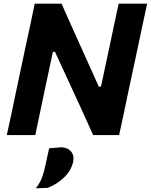

<svg xmlns="http://www.w3.org/2000/svg" viewBox="-20 -733 818 1042"><path d="M17 0Q29.5 -57.5 41 -111Q52 -164.5 66.5 -232.5L117.5 -473.5Q132.5 -543 144.5 -598.5Q156 -654 168.5 -713H314Q347 -639 377.5 -570.8Q408 -502.5 437.5 -437.5L516 -263H528L573 -473.5Q587.5 -543 599.2 -598.2Q611 -653.5 624 -713H778.5Q765.5 -653.5 753.8 -598.2Q742 -543 727.5 -473.5L676 -233Q661.5 -164.5 650.5 -111Q639 -57.5 626.5 0H485.5Q457 -63.5 426.5 -130.5Q395.5 -197 359.5 -276L278.5 -451.5H267L220.5 -233Q206 -164 194.8 -111Q183.5 -58 171.5 0ZM174.5 289Q198 258.5 209 227.8Q220 197 227.5 159.5Q232.5 137.5 237 115.5Q241.5 93.5 246.5 72L315 66Q351.5 70 367.5 91.5Q379 107 379 127Q379 134.5 377.5 143Q368 189.5 331.2 226.8Q294.5 264 239 286.5Z"/></svg>

Font: Heraclito
Style: Bold Italic
Weight: 700
Italic angle: -12°
Designer: Kostas Bartsokas (font) & Cristiano Sobral (main changes)
Foundry: Kostas Bartsokas (font) & Cristiano Sobral (main changes)
Version: Version 1.00;July 8, 2020;FontCreator 13.0.0.2655 64-bit